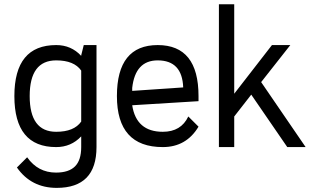

<svg xmlns="http://www.w3.org/2000/svg" viewBox="-20 -704 1507 919"><path d="M441.9 0Q441.9 195.3 251.5 195.3Q129.4 195.3 61 97.7L109.9 48.8Q161.6 122.1 248 122.1Q309.1 122.1 338.9 92.5Q368.7 63 368.7 0V-51.3Q320.3 0 249 0Q48.8 0 48.8 -244.1Q48.8 -488.3 249 -488.3Q320.8 -488.3 368.7 -436.5V-439.5L380.9 -488.3H441.9ZM122.1 -244.1Q122.1 -73.2 249 -73.2Q334.5 -73.2 368.7 -122.1V-366.2Q334.5 -415 249 -415Q122.1 -415 122.1 -244.1Z M759.3 0Q539.6 0 539.6 -244.1Q539.6 -488.3 734.9 -488.3Q930.2 -488.3 930.2 -244.1V-219.7L612.8 -200.2Q632.3 -73.2 759.3 -73.2Q846.7 -73.2 881.3 -146.5L930.2 -97.7Q871.6 0 759.3 0ZM856.9 -285.6Q852.1 -415 734.9 -415Q627.4 -415 612.8 -283.2V-269Z M1369.6 -488.3 1230 -311 1442.9 0H1355L1182.6 -251L1101.1 -146.5V0H1027.8V-683.6H1101.1V-255.4L1281.7 -488.3Z"/></svg>

Font: Sanitrixie
Style: Regular
Weight: 400
Designer: Jayvee D. Enaguas (Grand Chaos)
Version: Version 1.1 - 6/9/2013